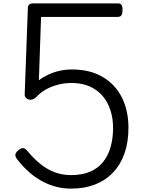

<svg xmlns="http://www.w3.org/2000/svg" viewBox="-20 -1097 856 1136"><path d="M401 19Q356 19 314 8.5Q272 -2 231.5 -23.5Q191 -45 154 -77Q117 -109 83 -153Q73 -164 71 -177Q69 -190 86 -206Q101 -220 114.5 -220.5Q128 -221 141 -205Q180 -158 220 -126Q260 -94 304.5 -77.5Q349 -61 400 -61Q465 -61 511.5 -80.5Q558 -100 588.5 -137Q619 -174 634 -225.5Q649 -277 649 -341Q649 -397 633 -446Q617 -495 586 -530.5Q555 -566 509.5 -586Q464 -606 404 -606Q362 -606 323.5 -596Q285 -586 254 -569Q223 -552 200 -528Q181 -508 163.5 -507Q146 -506 136 -515.5Q126 -525 126 -536L145 -1054Q146 -1064 153.5 -1070.5Q161 -1077 174 -1077H677Q691 -1077 698 -1069Q705 -1061 705 -1039Q705 -1018 699 -1007.5Q693 -997 677 -997H223L210 -622Q233 -640 263.5 -654.5Q294 -669 330 -677.5Q366 -686 406 -686Q512 -686 587 -642Q662 -598 701 -520.5Q740 -443 740 -341Q740 -257 717 -190.5Q694 -124 649.5 -77Q605 -30 542.5 -5.5Q480 19 401 19Z"/></svg>

Font: Playwrite PT
Style: Regular
Weight: 400
Designer: Veronika Burian, José Scaglione
Foundry: TypeTogether
Version: Version 1.002